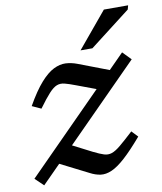

<svg xmlns="http://www.w3.org/2000/svg" viewBox="-83 -791 731 869"><g transform="rotate(-10 282.5 -356.0)"><path d="M11 -24 501 -518.5 538.5 -480 49.5 13ZM97.5 -331 56 -350Q93 -415 124.8 -450.8Q156.5 -486.5 185.2 -500.8Q214 -515 240.2 -513.8Q266.5 -512.5 293 -502.5L459.5 -439L394.5 -361.5L270 -408Q240 -419.5 220.5 -424.5Q201 -429.5 184.8 -423.2Q168.5 -417 148.5 -395.2Q128.5 -373.5 97.5 -331ZM261.5 -6.5 122 -77 194.5 -148.5 293 -98Q322 -83.5 340.5 -77.8Q359 -72 376.2 -77.8Q393.5 -83.5 417.2 -103.2Q441 -123 480 -159L507 -130.5Q458.5 -74 423.2 -42.2Q388 -10.5 360.8 1.2Q333.5 13 309.8 9.8Q286 6.5 261.5 -6.5ZM317.5 -560 453.5 -723.5H565L560 -705L372 -560Z"/></g></svg>

Font: Newsreader 7pt
Style: Italic
Weight: 400
Italic angle: -17°
Designer: Hugues Gentile
Foundry: Production Type
Version: Version 1.003